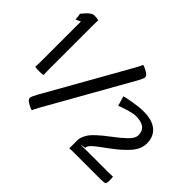

<svg xmlns="http://www.w3.org/2000/svg" viewBox="-133 -855 1109 1109"><g transform="rotate(45 421.5 -300.0)"><path d="M525.9 22.9V-43Q525.9 -59.6 533.4 -77.1Q541 -94.7 551 -108.2Q561 -121.6 580.3 -139.4Q599.6 -157.2 612.5 -167.5Q625.5 -177.7 648.9 -195.8Q675.8 -216.3 689.7 -227.8Q703.6 -239.3 721.4 -255.9Q739.3 -272.5 747.1 -286.6Q754.9 -300.8 754.9 -314Q754.9 -381.8 666 -381.8Q646.5 -381.8 611.6 -371.6Q576.7 -361.3 551.8 -351.1L534.2 -411.1Q547.4 -415.5 595.9 -423.8Q644.5 -432.1 679.2 -432.1Q749 -432.1 786.1 -401.6Q823.2 -371.1 823.2 -314Q823.2 -289.1 811.8 -264.6Q800.3 -240.2 777.6 -216.8Q754.9 -193.4 735.6 -177Q716.3 -160.6 686 -138.2Q677.2 -131.3 657 -116.7Q636.7 -102.1 628.7 -95.7Q620.6 -89.4 609.1 -78.9Q597.7 -68.4 593.3 -60.5Q588.9 -52.7 588.9 -44.9L559.1 -39.1L560.1 -38.1Q611.8 -39.1 627 -39.1H777.8Q814.9 -39.1 818.8 -41Q821.8 -35.2 821.8 -9.8Q821.8 12.7 815.2 16.8Q808.6 21 777.8 21H568.8Q529.8 21 525.9 22.9ZM158.2 -22Q158.2 -33.2 176.8 -66.4L461.9 -570.8Q485.8 -613.8 486.8 -620.1Q502 -617.2 523.9 -604Q545.9 -590.8 545.9 -578.1Q545.9 -566.9 527.3 -533.7L242.2 -29.3Q218.3 13.7 217.3 20Q202.1 17.1 180.2 3.9Q158.2 -9.3 158.2 -22ZM120.1 -214.8Q120.1 -176.8 122.1 -172.9Q114.3 -168.9 89.8 -168.9Q61 -168.9 53.2 -172.9Q55.2 -176.8 55.2 -214.8V-543L24.9 -528.8Q24.9 -539.1 22.9 -554Q21 -568.8 20 -570.8L26.9 -579.1Q33.7 -587.9 42.5 -597.4Q51.3 -606.9 63.5 -615Q75.7 -623 85.9 -623Q107.4 -623 122.1 -618.2Q120.1 -614.3 120.1 -577.1Z"/></g></svg>

Font: Nikodecs
Style: Medium
Weight: 500
Version: Version 0.29